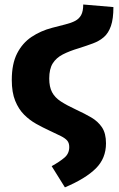

<svg xmlns="http://www.w3.org/2000/svg" viewBox="-20 -606 526 849"><path d="M348 -586.1 481.5 -574.7Q481.5 -522.5 470.5 -491Q459.5 -459.4 439.3 -441.9Q419 -424.4 391.1 -414.1Q363.2 -403.7 328.8 -392.8Q286.8 -380.3 257.7 -365.3Q228.5 -350.2 213.1 -325.6Q197.7 -301 197.7 -258.6Q197.7 -222 210.2 -198.3Q222.6 -174.7 249.1 -157.4Q275.6 -140.2 318.3 -120.3Q354.2 -103.8 383.8 -86.5Q413.4 -69.2 431.1 -42.7Q448.7 -16.2 448.7 27.8Q448.7 94.2 403.6 138.9Q358.6 183.7 267 222.5L208.5 128.7Q244.5 108.7 265.3 90.8Q286.2 72.8 286.2 44.3Q286.2 26.3 277.3 15.8Q268.5 5.4 249.1 -4.4Q229.8 -14.2 197.2 -29.2Q169.6 -42 140.5 -58.1Q111.3 -74.3 86.8 -98.7Q62.3 -123.2 47.2 -160.3Q32.1 -197.5 32.1 -252.6Q32.1 -323.6 55.6 -369.7Q79.1 -415.7 119.4 -442.7Q159.8 -469.7 210.1 -482.9Q243.2 -491.6 269.1 -498.1Q295 -504.5 312.5 -513.7Q330 -523 339 -539.7Q348 -556.5 348 -586.1Z"/></svg>

Font: Fira Sans Variable
Style: Regular
Weight: 400
Designer: Carrois Corporate & Edenspiekermann AG
Foundry: Carrois Corporate GbR & Edenspiekermann AG
Version: Version 4.202